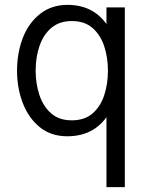

<svg xmlns="http://www.w3.org/2000/svg" viewBox="-20 -550 616 789"><path d="M493 219H417.5V-68.5Q361 10 256.5 10Q190 10 144 -27Q98 -64 74 -125.5Q50 -187 50 -260Q50 -331.5 73.5 -393.5Q97 -455.5 146 -494Q193 -530 257 -530Q361.5 -530 417.5 -451V-519.5H493ZM275 -55.5Q326.5 -55.5 359.2 -83Q392 -110.5 407.8 -157.2Q423.5 -204 423.5 -260Q423.5 -313 408.5 -359.2Q393.5 -405.5 360.8 -434.5Q328 -463.5 275 -463.5Q224.5 -463.5 191.5 -435.8Q158.5 -408 142.5 -361.5Q126.5 -315 126.5 -260Q126.5 -206 142 -159.5Q157.5 -113 190.2 -84.2Q223 -55.5 275 -55.5Z"/></svg>

Font: Acari Sans
Style: Regular
Weight: 400
Designer: Alfredo Marco Pradil and Stefan Peev (font) & Cristiano Sobral (main changes)
Foundry: Alfredo Marco Pradil and Stefan Peev (font) & Cristiano Sobral (main changes)
Version: Version 1.063; ttfautohint (v1.8.3)